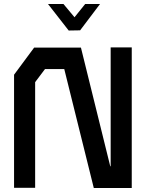

<svg xmlns="http://www.w3.org/2000/svg" viewBox="-20 -936 726 956"><path d="M447 0 300 -592H204L155 -527V-1H50V-564L150 -699H383L529 -108H531V-700H636V0ZM296 -916 351 -850 404 -916H478L379 -785L322 -784L219 -916Z"/></svg>

Font: Turret Road ExtraBold
Style: Regular
Weight: 800
Designer: Noponies
Foundry: Noponies
Version: Version 1.001; ttfautohint (v1.8)